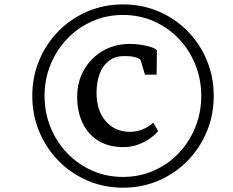

<svg xmlns="http://www.w3.org/2000/svg" viewBox="-20 -934 1083 892"><path d="M130 -488.5Q130 -577.5 162.5 -654.8Q195 -732 252.8 -790.2Q310.5 -848.5 387 -881Q463.5 -913.5 551.5 -913.5Q640 -913.5 716.5 -881Q793 -848.5 850.5 -790.2Q908 -732 940.5 -654.8Q973 -577.5 973 -488.5Q973 -399.5 940.5 -322Q908 -244.5 850.5 -186Q793 -127.5 716.5 -94.8Q640 -62 551.5 -62Q463.5 -62 387 -94.8Q310.5 -127.5 252.8 -186Q195 -244.5 162.5 -322Q130 -399.5 130 -488.5ZM187 -488.5Q187 -411 214.8 -342.8Q242.5 -274.5 292 -222.8Q341.5 -171 408 -141.5Q474.5 -112 551.5 -112Q628.5 -112 695 -141.5Q761.5 -171 810.8 -223Q860 -275 887.5 -343Q915 -411 915 -488.5Q915 -566 887.5 -634Q860 -702 810.8 -753.8Q761.5 -805.5 695 -835Q628.5 -864.5 551.5 -864.5Q474 -864.5 407.8 -835Q341.5 -805.5 292 -753.5Q242.5 -701.5 214.8 -633.8Q187 -566 187 -488.5ZM554.5 -250.5Q483.5 -250.5 435.5 -281Q387.5 -311.5 363 -364Q338.5 -416.5 338.5 -484.5Q338.5 -554 370.2 -609.5Q402 -665 457.5 -697.5Q513 -730 584 -730Q605.5 -730 631 -726.5Q656.5 -723 678 -716.5Q699.5 -710 709 -700.5L707.5 -587H653.5L633 -656Q624 -663.5 606.8 -668.5Q589.5 -673.5 556 -673.5Q515.5 -673.5 487 -652.2Q458.5 -631 443.5 -592.5Q428.5 -554 428.5 -503Q428.5 -420 471.5 -370.8Q514.5 -321.5 584 -321.5Q616 -321.5 644.2 -333.5Q672.5 -345.5 692 -364.5L714.5 -325Q700.5 -307.5 676.2 -290.5Q652 -273.5 621 -262Q590 -250.5 554.5 -250.5Z"/></svg>

Font: Merriweather 36pt
Style: Italic
Weight: 400
Italic angle: -7.8°
Version: Version 2.101